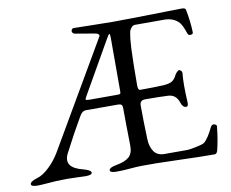

<svg xmlns="http://www.w3.org/2000/svg" viewBox="-79 -747 1018 846"><g transform="rotate(-10 430.5 -324.0)"><path d="M454 -267Q454 -276 450 -280.5Q446 -285 432 -285H291Q273 -285 261 -262Q225 -201 179 -112Q148 -51 235 -30Q268 -21 268 -10Q268 1 239 1Q235 1 196 -0.5Q157 -2 132 -1Q111 -1 75 2Q39 5 24 5Q-5 5 -5 -6Q-5 -18 28 -28Q53 -35 82 -62.5Q111 -90 132 -126Q168 -188 265 -354Q362 -520 405 -594Q409 -600 403.5 -605Q398 -610 388 -611L300 -626Q292 -629 290 -635Q288 -641 291.5 -646Q295 -651 300 -651Q318 -651 378 -649.5Q438 -648 475 -648Q527 -648 599.5 -649.5Q672 -651 723 -652Q774 -653 784 -653Q801 -653 802 -644Q813 -586 814 -541Q814 -532 800 -532Q792 -532 789 -542Q777 -578 766 -591Q742 -618 699 -618H568Q560 -618 552.5 -609.5Q545 -601 543 -592Q537 -563 535 -520Q532 -448 532 -354Q532 -332 542 -332Q598 -332 646 -334Q678 -336 690 -347Q701 -357 707 -371Q709 -375 715.5 -381.5Q722 -388 725 -388Q729 -388 734 -383Q739 -378 738 -372Q733 -322 738 -240Q738 -223 729 -223Q713 -223 706 -246Q694 -283 659 -285Q617 -287 556 -287Q531 -287 532 -262Q532 -198 535 -113Q536 -79 551 -57Q566 -35 598 -35H702Q710 -35 740 -41Q770 -47 778 -53Q797 -68 820 -116Q825 -126 834 -126Q840 -125 844 -122Q848 -119 847 -114Q841 -56 830 -12Q826 5 816 5Q754 5 648.5 1.5Q543 -2 492 -1Q471 -1 438 2Q405 5 377 5Q348 5 348 -6Q348 -18 381 -24Q421 -31 439 -47.5Q457 -64 456 -99Q454 -209 454 -267ZM438 -581Q375 -472 302 -343Q296 -333 298.5 -330.5Q301 -328 314 -328H438Q450 -328 452 -330Q454 -332 454 -343V-580Q454 -598 451 -598Q447 -598 438 -581Z"/></g></svg>

Font: EB Garamond
Style: SC
Weight: 400
Version: Version 000.010